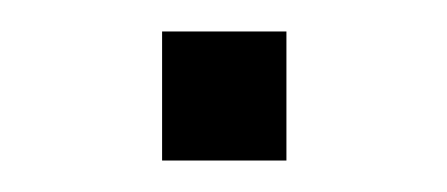

<svg xmlns="http://www.w3.org/2000/svg" viewBox="-20 -102 284 122"><path d="M83 0V-82H162V0Z"/></svg>

Font: Chivo Medium ExtraLight
Style: Regular
Weight: 250
Version: Version 2.002